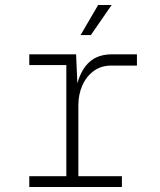

<svg xmlns="http://www.w3.org/2000/svg" viewBox="-20 -747 640 767"><path d="M97 0V-43H245V-487H97V-530H284L289 -414Q305 -471 338.5 -500.5Q372 -530 428 -530H527V-485H424Q384 -485 354.5 -463.5Q325 -442 309 -406Q293 -370 293 -325V-43H467V0ZM302 -607 372 -727H426L343 -607Z"/></svg>

Font: Geist Mono ExtraLight
Style: Regular
Weight: 200
Monospace: yes
Designer: Basement.studio, Andrés Briganti, Mateo Zaragoza
Foundry: Basement.studio, Vercel, Andrés Briganti, Guido Ferreyra, Mateo Zaragoza
Version: Version 1.500; ttfautohint (v1.8.4.7-5d5b)